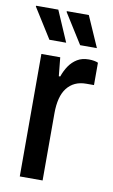

<svg xmlns="http://www.w3.org/2000/svg" viewBox="-84 -768 477 812"><g transform="rotate(10 155.0 -361.5)"><path d="M61 0V-526H142L150 -446H156Q165 -472 179 -492.5Q193 -513 213.5 -525.5Q234 -538 263 -538Q276 -538 286.5 -536Q297 -534 303 -531V-435H270Q243 -435 222.5 -425.5Q202 -416 187.5 -397.5Q173 -379 166 -351.5Q159 -324 159 -289V0ZM216 -591 135 -720 136 -723H230L288 -591ZM84 -591 3 -720 4 -723H99L156 -591Z"/></g></svg>

Font: Archivo SemiCondensed Medium
Style: Regular
Weight: 500
Width: 4
Designer: Hector Gatti
Foundry: Omnibus-Type
Version: Version 2.001